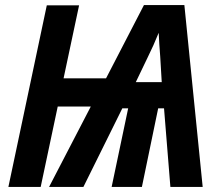

<svg xmlns="http://www.w3.org/2000/svg" viewBox="-20 -735 876 755"><path d="M562 -512Q583 -554 604 -606Q606 -561 610 -513L616 -412H514ZM140 0 207 -316H337L173 0H308L461 -309H484L419 0H538L602 -309H625L650 0H777L705 -715H546L397 -427H230L291 -714H164L13 0Z"/></svg>

Font: Noto Sans UI SemiCondensed
Style: Bold Italic
Weight: 700
Width: 4
Designer: Monotype Design Team
Foundry: Monotype Imaging Inc.
Version: 1.001